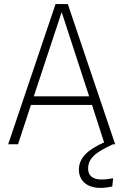

<svg xmlns="http://www.w3.org/2000/svg" viewBox="-20 -704 602 937"><path d="M532 0H542L311 -684H251L20 0H68L131 -192H429L488 -9C407 27 365 67 365 124C365 174 400 213 471 213C492 213 508 210 528 206L532 166C511 170 494 172 475 172C430 172 410 151 410 119C410 68 448 38 532 0ZM145 -234 281 -645 415 -234Z"/></svg>

Font: Fira Sans ExtraLight
Style: Regular
Weight: 200
Designer: bBox Type GmbH & Carrois Corporate GbR & Edenspiekermann AG
Foundry: bBox Type GmbH & Carrois Corporate GbR & Edenspiekermann AG
Version: Version 4.300;PS 004.300;hotconv 1.0.88;makeotf.lib2.5.64775